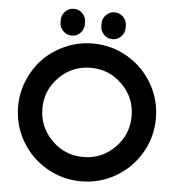

<svg xmlns="http://www.w3.org/2000/svg" viewBox="-61 -978 972 1055"><g transform="rotate(5 425.0 -450.5)"><path d="M462 -841V-854Q462 -881 481.5 -901Q501 -921 529 -921Q557 -921 576.5 -901Q596 -881 596 -854V-841Q596 -813 576.5 -793Q557 -773 529 -773Q501 -773 481.5 -793Q462 -813 462 -841ZM425 -740Q528 -740 615.5 -689Q703 -638 754 -550.5Q805 -463 805 -360Q805 -257 754 -169.5Q703 -82 615.5 -31Q528 20 425 20Q322 20 234.5 -31Q147 -82 96 -169.5Q45 -257 45 -360Q45 -437 75 -507.5Q105 -578 156 -629Q207 -680 277.5 -710Q348 -740 425 -740ZM599 -186.5Q671 -259 671 -360.5Q671 -462 599 -534Q527 -606 425 -606Q323 -606 251 -534Q179 -462 179 -360.5Q179 -259 251 -186.5Q323 -114 425 -114Q527 -114 599 -186.5ZM237 -841V-854Q237 -881 257 -901Q277 -921 304.5 -921Q332 -921 351.5 -901Q371 -881 371 -854V-841Q371 -813 351.5 -793Q332 -773 304.5 -773Q277 -773 257 -793Q237 -813 237 -841Z"/></g></svg>

Font: Multiround Pro
Style: Regular
Weight: 400
Designer: Ivan Filipov, Sasha Pavljenko
Version: Version 1.005;Fontself Maker 3.5.4